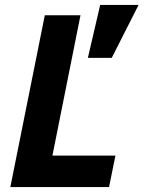

<svg xmlns="http://www.w3.org/2000/svg" viewBox="-20 -760 583 780"><path d="M423 0H22L162 -698H307L193 -128H449ZM543 -740 434 -525H337L387 -740Z"/></svg>

Font: IBM Plex Sans
Style: Italic
Weight: 400
Italic angle: -11.31°
Designer: Mike Abbink, Paul van der Laan, Pieter van Rosmalen
Foundry: Bold Monday
Version: Version 3.201